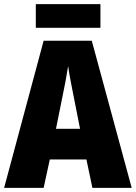

<svg xmlns="http://www.w3.org/2000/svg" viewBox="-20 -913 660 933"><path d="M468 -893H154V-778H468ZM429 0H620L426 -715H192L0 0H192L222 -138H400ZM340 -434 369 -287H252L282 -436C293 -487 305 -551 311 -592C317 -549 330 -483 340 -434Z"/></svg>

Font: Noto Sans Sinhala UI Condensed Black
Style: Regular
Weight: 900
Width: 3
Designer: Jelle Bosma - Monotype Design Team
Foundry: Monotype Imaging Inc.
Version: Version 2.006